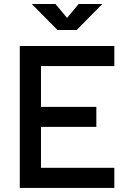

<svg xmlns="http://www.w3.org/2000/svg" viewBox="-20 -918 626 938"><path d="M76.7 0V-693.4H538.6V-595.2H180.2V-396H450.7V-298.3H180.2V-98.1H538.6V0ZM260.7 -771.5 135.3 -898.4H251L307.6 -830.6L364.3 -898.4H480L354.5 -771.5Z"/></svg>

Font: Caskaydia Cove Medium
Style: Regular
Weight: 500
Monospace: yes
Designer: Aaron Bell
Foundry: Saja Typeworks
Version: Version 4.300; ttfautohint (v1.8.3)